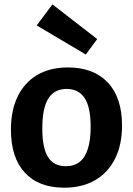

<svg xmlns="http://www.w3.org/2000/svg" viewBox="-20 -859 617 891"><path d="M295.7 -546Q414.3 -546 480.3 -476Q546.3 -406 546.3 -276.7Q546.3 -187.3 514 -122.7Q481.7 -58 421.7 -23Q361.7 12 277.7 12Q159.7 12 95.2 -57.8Q30.7 -127.7 30.7 -257Q30.7 -347.3 62.2 -411.8Q93.7 -476.3 152.8 -511.2Q212 -546 295.7 -546ZM289 -446.3Q232 -446.3 204.2 -401.5Q176.3 -356.7 176.3 -263.7Q176.3 -171.3 203.2 -129.5Q230 -87.7 285 -87.7Q324.7 -87.7 350 -108Q375.3 -128.3 388 -169.2Q400.7 -210 400.7 -270.3Q400.7 -361.3 372.8 -403.8Q345 -446.3 289 -446.3ZM223.3 -838.7 431 -677.7 378.3 -606 150.3 -741Z"/></svg>

Font: Bitter Thin
Style: Regular
Weight: 100
Designer: Sol Matas, and Bitter project Authors
Foundry: Sol Matas
Version: Version 2.002